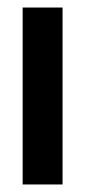

<svg xmlns="http://www.w3.org/2000/svg" viewBox="-20 -490 226 510"><path d="M40.2 -470H146.2V0H40.2Z"/></svg>

Font: Smooch Sans Thin
Style: Regular
Weight: 100
Designer: Robert E. Leuschke
Foundry: Robert E. Leuschke
Version: Version 1.010